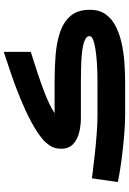

<svg xmlns="http://www.w3.org/2000/svg" viewBox="153 -858 705 1051"><g transform="rotate(-90 505.5 -332.5)"><path d="M580.1 0H399.9Q365.2 0 316.9 -3.4Q268.6 -6.8 216.6 -12.5Q164.6 -18.1 116.7 -25.4Q68.8 -32.7 34.7 -40L54.7 -181.6Q119.6 -173.3 184.3 -166.3Q249 -159.2 304.2 -155.3Q359.4 -151.4 395 -151.4H579.6Q696.3 -151.4 764.9 -163.1Q833.5 -174.8 833.5 -194.3Q833.5 -211.9 808.1 -221.9Q782.7 -231.9 743.4 -236.1Q704.1 -240.2 662.1 -241.2Q620.1 -242.2 586.4 -242.2H383.3Q343.3 -242.2 304.9 -252Q266.6 -261.7 241.7 -285.2Q216.8 -308.6 216.8 -350.1Q216.8 -386.2 233.6 -411.4Q250.5 -436.5 271 -453.6Q311.5 -486.3 367.9 -516.1Q424.3 -545.9 489.3 -572.5Q554.2 -599.1 620.6 -622.1Q687 -645 747.1 -664.6V-516.6Q694.8 -500 633.3 -480Q571.8 -460 513.2 -436.8Q454.6 -413.6 411.1 -386.2H584Q656.7 -386.2 726.8 -380.9Q796.9 -375.5 853.5 -356.7Q910.2 -337.9 943.8 -298.8Q977.5 -259.8 977.5 -192.9Q977.5 -142.1 953.4 -107.7Q929.2 -73.2 887.9 -52Q846.7 -30.8 794.9 -19.3Q743.2 -7.8 687.7 -3.9Q632.3 0 580.1 0Z"/></g></svg>

Font: Vazirmatn RD UI FD Black
Style: Regular
Weight: 900
Designer: Saber Rastikerdar
Foundry: Saber Rastikerdar
Version: Version 33.003